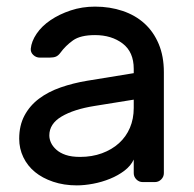

<svg xmlns="http://www.w3.org/2000/svg" viewBox="-20 -550 586 580"><path d="M38 -131Q38 -171 54 -201Q70 -231 98 -252Q126 -273 163.5 -286Q201 -299 243 -306L384 -329V-342Q384 -393 350.5 -418.5Q317 -444 267 -444Q223 -444 200.5 -428Q178 -412 162 -390Q156 -382 149 -379Q142 -376 130 -376H100Q89 -376 80.5 -384Q72 -392 73 -403Q75 -425 90.5 -448Q106 -471 132.5 -489Q159 -507 193.5 -518.5Q228 -530 267 -530Q312 -530 350.5 -517Q389 -504 416.5 -479Q444 -454 459.5 -417Q475 -380 475 -332V-27Q475 -16 467 -8Q459 0 448 0H411Q400 0 392 -8Q384 -16 384 -27V-68Q375 -49 356 -34.5Q337 -20 312.5 -10Q288 0 261.5 5Q235 10 212 10Q173 10 140.5 -1Q108 -12 85.5 -30.5Q63 -49 50.5 -75Q38 -101 38 -131ZM222 -76Q258 -76 288 -87Q318 -98 339.5 -117.5Q361 -137 372.5 -164Q384 -191 384 -224V-249L266 -230Q203 -220 166 -198Q129 -176 129 -141Q129 -130 134 -119Q139 -108 150 -98Q161 -88 178.5 -82Q196 -76 222 -76Z"/></svg>

Font: Rubik
Style: Regular
Weight: 400
Designer: Hubert & Fischer
Foundry: Hubert & Fischer
Version: Version 1.002; ttfautohint (v1.6)